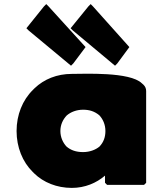

<svg xmlns="http://www.w3.org/2000/svg" viewBox="-20 -896 793 938"><path d="M217 -865 209 -873 206 -876 195 -865 109 -758 120 -747 327 -575 338 -586 398 -666ZM434 -865 423 -876 412 -865 325 -758 336 -747 542 -575 553 -586 612 -666ZM681 -482 673 -489C615 -546 392 -535 331 -535C258 -535 195 -509 149 -465L141 -457C90 -407 61 -335 61 -256C61 -177 90 -105 140 -56L147 -49C192 -5 257 22 331 22C395 22 451 -2 493 -38V-3L503 7H684L694 -3V-451C694 -463 690 -473 681 -482ZM306 -332C326 -349 354 -360 386 -360C417 -360 442 -352 465 -333C483 -314 495 -287 495 -256C495 -226 486 -201 466 -180C447 -164 418 -153 386 -153C352 -153 326 -162 305 -180C288 -198 275 -225 275 -256C275 -286 287 -312 306 -332Z"/></svg>

Font: Hussar Woodtype
Style: Ultra
Weight: 900
Foundry: Cannot Into Space Fonts
Version: Version 1.07